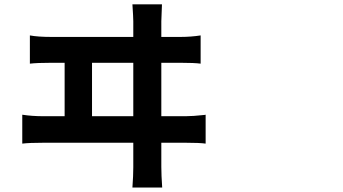

<svg xmlns="http://www.w3.org/2000/svg" viewBox="-20 -791 1540 863"><path d="M575.2 51.8Q579.1 -2 579.1 -39.1V-149.4H175.8Q112.3 -149.4 80.1 -145.5V-275.4Q124 -268.6 175.8 -268.6H270.5V-508.8H210.9Q147.5 -508.8 114.3 -504.9V-631.8Q150.4 -625 210.9 -625H579.1V-695.3Q579.1 -711.9 575.2 -771.5H708Q705.1 -711.9 705.1 -695.3V-625H791Q837.9 -625 881.8 -631.8V-504.9Q853.5 -508.8 791 -508.8H705.1V-268.6H813.5Q845.7 -268.6 899.4 -274.4Q902.3 -275.4 904.3 -275.4V-145.5Q877 -149.4 813.5 -149.4H705.1V-41Q705.1 -3.9 709 51.8ZM393.6 -268.6H579.1V-508.8H393.6Z"/></svg>

Font: Bpmf GenYo Gothic B
Style: B
Weight: 700
Foundry: But Ko
Version: Version 1.320